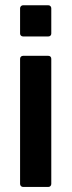

<svg xmlns="http://www.w3.org/2000/svg" viewBox="-20 -722 280 742"><path d="M69.3 0.5Q64.5 0.5 61 -2.9Q57.6 -6.3 57.6 -11.2V-494.6Q57.6 -500 61 -503.2Q64.5 -506.3 69.3 -506.3H166.5Q171.9 -506.3 175 -503.2Q178.2 -500 178.2 -494.6V-11.2Q178.2 -6.3 175 -2.9Q171.9 0.5 166.5 0.5ZM69.3 -581.1Q64.5 -581.1 61 -584.2Q57.6 -587.4 57.6 -592.3V-689.9Q57.6 -694.8 61 -698.2Q64.5 -701.7 69.3 -701.7H166.5Q171.9 -701.7 175 -698.2Q178.2 -694.8 178.2 -689.9V-592.3Q178.2 -587.4 175 -584.2Q171.9 -581.1 166.5 -581.1Z"/></svg>

Font: Alte DIN 1451 Mittelschrift
Style: Bold
Weight: 700
Designer: Peter Wiegel
Foundry: Peter Wiegel
Version: Version 1.003